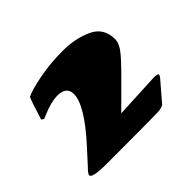

<svg xmlns="http://www.w3.org/2000/svg" viewBox="-99 -880 716 716"><g transform="rotate(-45 259.0 -522.0)"><path d="M107.9 -314.9Q31.7 -314.9 31.7 -331.1Q31.7 -337.9 52.7 -358.9L102.5 -413.6Q206.1 -527.3 206.1 -585.4Q206.1 -625 158.2 -625Q125 -625 75.7 -604L62 -598.1L52.2 -604.5Q76.7 -683.1 82.5 -693.8Q106.4 -706.1 165.5 -717.5Q224.6 -729 290.3 -729Q356 -729 407.7 -705.3Q459.5 -681.6 459.5 -621.1Q459.5 -596.2 430.9 -563.5Q402.3 -530.8 349.1 -478.5L279.8 -409.7L459 -418.5Q481.9 -418.5 481.9 -412.1Q481.9 -408.7 475.6 -400.4L409.7 -323.7Q399.9 -318.8 387.2 -316.9Q374.5 -314.9 107.9 -314.9Z"/></g></svg>

Font: Seymour One
Style: Book
Weight: 400
Designer: vernon adams
Foundry: vernon adams
Version: Version 1.000; ttfautohint (v0.93) -l 8 -r 50 -G 200 -x 0 -w